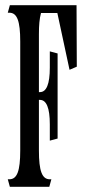

<svg xmlns="http://www.w3.org/2000/svg" viewBox="-20 -720 326 740"><path d="M16 -29H10L18 0H170L178 -29H172C142 -29 130 -61 130 -140V-335H134C159 -335 172 -304 172 -241V-178L202 -186V-514L172 -522V-459C172 -396 159 -365 134 -365H130V-588C130 -623 132 -647 138 -670H201L248 -451L276 -463L275 -700H18L10 -671H16C46 -671 58 -639 58 -560V-140C58 -61 46 -29 16 -29Z"/></svg>

Font: Americaine Condensed
Style: Regular
Weight: 400
Width: 3
Designer: Alan Madić
Foundry: ESAD Valence
Version: Version 0.001;Glyphs 3.1.2 (3151)